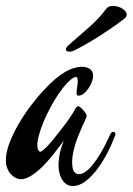

<svg xmlns="http://www.w3.org/2000/svg" viewBox="-54 -621 447 647"><path d="M333 -162.1Q322.8 -134.8 307.4 -105Q292 -75.2 273.4 -50.5Q254.9 -25.9 233.9 -10Q212.9 5.9 191.9 5.9Q177.7 5.9 168.5 -1.2Q159.2 -8.3 153.6 -18.8Q147.9 -29.3 145.5 -41.5Q143.1 -53.7 143.1 -64Q143.1 -79.6 146.7 -100.1Q150.4 -120.6 161.1 -147Q144.5 -124.5 126.2 -101.3Q107.9 -78.1 89.1 -59.6Q70.3 -41 51.5 -29.1Q32.7 -17.1 16.1 -17.1Q8.3 -17.1 -0.5 -21.2Q-9.3 -25.4 -16.8 -33.4Q-24.4 -41.5 -29.3 -53.5Q-34.2 -65.4 -34.2 -81.1Q-34.2 -107.4 -22 -139.4Q-9.8 -171.4 9 -203.6Q27.8 -235.8 50.8 -266.1Q73.7 -296.4 95.2 -318.8Q114.7 -339.8 132.1 -354.5Q149.4 -369.1 164.8 -378.2Q180.2 -387.2 193.8 -391.4Q207.5 -395.5 220.2 -396Q231.9 -396 239.7 -393.3Q247.6 -390.6 252 -386.2Q256.3 -381.8 258.1 -376Q259.8 -370.1 259.8 -363.8Q259.8 -356.9 255.9 -346.2Q252 -335.4 245.1 -324.7Q238.3 -314 229.2 -306.4Q220.2 -298.8 210 -298.8Q206.1 -298.8 205.1 -301.8Q204.1 -304.7 204.1 -309.1Q204.1 -317.4 206.1 -328.6Q208 -339.8 208 -348.1Q208 -355.5 206.3 -358.6Q204.6 -361.8 199.2 -361.8Q186.5 -356.4 172.1 -341.1Q157.7 -325.7 143.6 -304.9Q129.4 -284.2 116.5 -260Q103.5 -235.8 93.5 -212.2Q83.5 -188.5 77.6 -167.2Q71.8 -146 71.8 -131.8Q71.8 -121.6 74.7 -115.7Q77.6 -109.9 82 -109.9Q85.4 -109.9 92.8 -116.2Q100.1 -122.6 109.6 -132.8Q119.1 -143.1 129.4 -156Q139.6 -168.9 149.7 -181.6Q159.7 -194.3 168 -205.6Q176.3 -216.8 181.2 -224.1Q193.8 -242.7 199 -252.9Q204.1 -263.2 210 -263.2Q212.4 -263.2 217 -259.3Q221.7 -255.4 226.3 -250.2Q231 -245.1 234.4 -239.7Q237.8 -234.4 237.8 -231.9Q237.8 -225.1 231.4 -212.6Q225.1 -200.2 213.9 -172.9Q201.2 -143.6 195.1 -118.2Q189 -92.8 189 -73.2Q189 -66.4 189.9 -59.6Q190.9 -52.7 193.4 -47.1Q195.8 -41.5 200.2 -37.8Q204.6 -34.2 211.9 -34.2Q223.6 -34.2 236.1 -43.7Q248.5 -53.2 260 -67.9Q271.5 -82.5 281.7 -99.4Q292 -116.2 299.8 -131.3Q307.6 -146.5 312.3 -157Q316.9 -167.5 317.9 -168.9Q321.8 -176.8 327.1 -176.8Q330.1 -176.8 332.5 -174.8Q335 -172.9 335 -168.9Q335 -166 333 -162.1ZM304.2 -591.8Q307.1 -596.2 313.2 -598.6Q319.3 -601.1 326.2 -601.1Q334 -601.1 342.3 -598.9Q350.6 -596.7 357.4 -592.5Q364.3 -588.4 368.7 -583Q373 -577.6 373 -571.8Q373 -567.4 370.1 -563Q368.2 -560.5 359.1 -553.5Q350.1 -546.4 336.2 -536.6Q322.3 -526.9 304.9 -515.1Q287.6 -503.4 269 -491.9Q250.5 -480.5 231.9 -470Q213.4 -459.5 197.8 -451.7Q191.9 -448.7 187.5 -447.8Q183.1 -446.8 180.2 -446.8Q173.8 -446.8 170.9 -449.2Q168 -451.7 168 -455.1Q168 -460 173.8 -465.8Q193.8 -483.9 211.9 -499.3Q230 -514.6 246.3 -529.3Q262.7 -543.9 277.1 -559.1Q291.5 -574.2 304.2 -591.8Z"/></svg>

Font: Mervale Script
Style: Regular
Weight: 400
Designer: Astigmatic (AOETI)
Foundry: Astigmatic (AOETI)
Version: Version 1.000